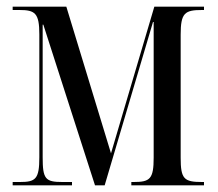

<svg xmlns="http://www.w3.org/2000/svg" viewBox="-20 -556 653 576"><path d="M18 0H196V-10H167C116 -10 108 -19 108 -84V-482H110L265 0H294L439 -490H441V-83C441 -19 430 -10 381 -10H374V0H592V-10H586C532 -10 522 -19 522 -83V-452C522 -517 534 -526 586 -526H592V-536H443L313 -96L179 -536H18V-526H38C85 -526 98 -517 98 -453V-84C98 -19 87 -10 40 -10H18Z"/></svg>

Font: Noto Serif Display ExtraCondensed
Style: Regular
Weight: 400
Width: 2
Designer: Monotype Design Team
Foundry: Monotype Imaging Inc.
Version: Version 2.009